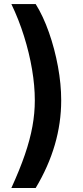

<svg xmlns="http://www.w3.org/2000/svg" viewBox="-20 -792 411 948"><path d="M36.1 136.2Q77.6 45.4 103 -28.8Q128.4 -103 140.1 -168Q151.9 -232.9 151.9 -296.4Q151.9 -368.7 138.2 -449.7Q124.5 -530.8 98.6 -613.3Q72.8 -695.8 36.1 -772H156.2Q193.4 -712.4 221.7 -631.8Q250 -551.3 266.1 -463.9Q282.2 -376.5 282.2 -296.4Q282.2 -74.2 156.2 136.2Z"/></svg>

Font: Inter Semi Bold
Style: Regular
Weight: 600
Designer: Rasmus Andersson
Foundry: rsms
Version: Version 4.000;git-e0f93cc